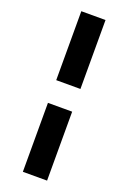

<svg xmlns="http://www.w3.org/2000/svg" viewBox="-174 -865 698 1044"><g transform="rotate(20 175.0 -343.5)"><path d="M105 121.1V-277.8H245.1V121.1ZM105 -409.2V-808.1H245.1V-409.2Z"/></g></svg>

Font: Poppins SemiBold
Style: Regular
Weight: 600
Designer: Ninad Kale (Devanagari), Jonny Pinhorn (Latin)
Foundry: Indian Type Foundry
Version: 4.004